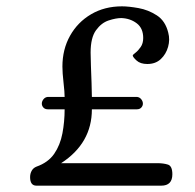

<svg xmlns="http://www.w3.org/2000/svg" viewBox="-20 -586 616 606"><path d="M95 0Q75 0 75 -27Q75 -38 80 -47Q85 -56 95 -60Q132 -73 151 -100.5Q170 -128 177 -165Q184 -202 184 -241H131Q122 -241 117 -246.5Q112 -252 112 -259Q112 -266 117 -272.5Q122 -279 130 -280H184Q184 -295 180.5 -325.5Q177 -356 177 -376Q177 -430 201 -473Q225 -516 267.5 -541Q310 -566 365 -566Q386 -566 417 -560.5Q448 -555 475 -537.5Q502 -520 511 -483Q517 -461 510.5 -438Q504 -415 487.5 -399.5Q471 -384 445 -384Q423 -384 411 -395Q399 -406 399 -411Q399 -413 407.5 -419.5Q416 -426 424 -437.5Q432 -449 432 -466Q432 -497 411.5 -512.5Q391 -528 363 -529Q346 -529 323 -521.5Q300 -514 283 -490.5Q266 -467 266 -420Q266 -405 267 -378Q268 -351 269 -323.5Q270 -296 270 -280H413Q421 -279 426 -272.5Q431 -266 431 -259Q431 -252 426 -246.5Q421 -241 412 -241H270Q270 -134 173 -71H476Q496 -71 510 -66.5Q524 -62 524 -36Q524 0 489 0Z"/></svg>

Font: Alice
Style: Regular
Weight: 400
Designer: Ksenia Yerulevich
Foundry: Cyreal (http://www.cyreal.org/)
Version: Version 2.003; ttfautohint (v1.8.3)